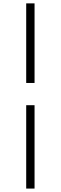

<svg xmlns="http://www.w3.org/2000/svg" viewBox="-20 -835 356 1127"><path d="M133.8 271.9V-217.5H182.8V271.9ZM182.8 -348H133.8V-815.2H182.8Z"/></svg>

Font: Noto Serif KR
Style: Regular
Weight: 200
Designer: Ryoko NISHIZUKA 西塚涼子 (kana & ideographs); Frank Grießhammer (Latin, Greek & Cyrillic); Wenlong ZHANG 张文龙 (bopomofo); San
Foundry: Adobe
Version: Version 2.001;hotconv 1.1.0;makeotfexe 2.6.0